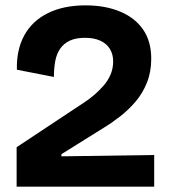

<svg xmlns="http://www.w3.org/2000/svg" viewBox="-20 -696 639 716"><path d="M42 0V-147L297 -316Q315 -328 333 -343.5Q351 -359 367 -377.5Q383 -396 392.5 -418.5Q402 -441 402 -467Q402 -494 389.5 -514Q377 -534 353.5 -544.5Q330 -555 297 -555Q263 -555 240.5 -544.5Q218 -534 204.5 -514.5Q191 -495 186 -468Q181 -441 181 -409L43 -436Q41 -510 70.5 -564Q100 -618 158.5 -647Q217 -676 299 -676Q372 -676 427.5 -653Q483 -630 513.5 -586Q544 -542 544 -477Q544 -428 528 -388Q512 -348 485.5 -317Q459 -286 427.5 -261.5Q396 -237 366 -219L209 -121V-113L555 -118V0Z"/></svg>

Font: Bricolage Grotesque 48pt Condensed ExtraBold
Style: Bold
Weight: 700
Version: Version 1.000;gftools[0.9.30]